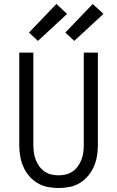

<svg xmlns="http://www.w3.org/2000/svg" viewBox="-20 -935 590 967"><path d="M275 12Q247 12 219.5 6.5Q192 1 168 -13.5Q144 -28 126 -49.5Q108 -71 97 -96.5Q86 -122 81.5 -149.5Q77 -177 77 -205V-670H148V-205Q148 -186 150.5 -167.5Q153 -149 159.5 -131.5Q166 -114 177 -98.5Q188 -83 203.5 -72Q219 -61 237.5 -56.5Q256 -52 275 -52Q294 -52 312.5 -56.5Q331 -61 346.5 -72Q362 -83 373 -98.5Q384 -114 390.5 -131.5Q397 -149 399.5 -167.5Q402 -186 402 -205V-670H473V-205Q473 -177 468.5 -149.5Q464 -122 453 -96.5Q442 -71 424 -49.5Q406 -28 382 -13.5Q358 1 330.5 6.5Q303 12 275 12ZM354 -729 309 -771 447 -915 501 -865ZM171 -729 126 -771 264 -915 318 -865Z"/></svg>

Font: Lode Term
Style: Regular
Weight: 400
Monospace: yes
Designer: Belleve Invis
Foundry: Belleve Invis
Version: Version 29.2.0